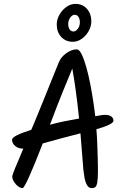

<svg xmlns="http://www.w3.org/2000/svg" viewBox="-20 -958 648 988"><path d="M96 10Q86 10 73.5 1Q61 -8 52 -22.5Q43 -37 43 -51Q43 -61 100 -193Q75 -193 58.5 -206.5Q42 -220 42 -239Q42 -259 141 -290Q144 -296 154 -320.5Q164 -345 178.5 -380Q193 -415 209 -455Q225 -495 240 -532Q255 -569 266.5 -597.5Q278 -626 283 -638Q294 -665 321.5 -684.5Q349 -704 375 -704Q388 -704 400.5 -678Q413 -652 424.5 -611Q436 -570 445 -523Q454 -476 460.5 -432.5Q467 -389 470 -360Q484 -362 496.5 -364.5Q509 -367 519 -367Q542 -367 553 -358.5Q564 -350 564 -337Q564 -318 476 -293Q479 -259 480.5 -218.5Q482 -178 483 -141.5Q484 -105 484 -80Q484 -38 480.5 -19Q477 0 470 5Q463 10 452 10Q436 10 427 -7Q418 -24 414.5 -46Q411 -68 409 -84Q405 -132 401.5 -179Q398 -226 394 -272Q343 -259 296.5 -246.5Q250 -234 200 -220Q111 10 96 10ZM237 -316Q272 -326 309.5 -333.5Q347 -341 387 -348Q378 -434 369 -498Q360 -562 352 -605Q330 -553 301 -481Q272 -409 237 -316ZM355 -743Q318 -743 295 -768Q272 -793 272 -832Q272 -858 286 -882.5Q300 -907 322 -922.5Q344 -938 368 -938Q405 -938 427.5 -912.5Q450 -887 450 -849Q450 -823 436.5 -798.5Q423 -774 401 -758.5Q379 -743 355 -743ZM358 -796Q370 -796 380.5 -810Q391 -824 391 -843Q391 -861 383.5 -871.5Q376 -882 364 -882Q352 -882 341.5 -867.5Q331 -853 331 -835Q331 -817 338.5 -806.5Q346 -796 358 -796Z"/></svg>

Font: Solitreo
Style: Regular
Weight: 400
Designer: Nathan Gross, Bryan Kirschen, Binghamton University
Foundry: Eli Heuer
Version: Version 1.100; ttfautohint (v1.8.4.7-5d5b)